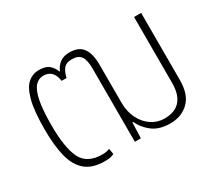

<svg xmlns="http://www.w3.org/2000/svg" viewBox="-108 -715 1010 915"><g transform="rotate(-30 397.5 -258.0)"><path d="M238 9Q171 9 133 -22.5Q95 -54 79.5 -115Q64 -176 64 -265Q64 -367 79 -423.5Q94 -480 120.5 -502.5Q147 -525 181 -525Q218 -525 236.5 -509Q255 -493 263 -470H266Q275 -493 295.5 -509Q316 -525 349 -525Q400 -525 422.5 -494Q445 -463 445 -401V-192Q445 -144 464 -106Q483 -68 515 -46.5Q547 -25 586 -25Q643 -25 672 -57.5Q701 -90 701 -153V-517H740V-148Q740 -68 700 -29.5Q660 9 599 9Q538 9 501.5 -19Q465 -47 447 -86H443L440 0H407V-402Q407 -450 392.5 -470.5Q378 -491 342 -491Q312 -491 298 -474Q284 -457 277 -426H250Q241 -491 186 -491Q159 -491 140.5 -470Q122 -449 112 -400Q102 -351 102 -267Q102 -143 131 -84Q160 -25 244 -25Q265 -25 284 -32L289 -1Q272 9 238 9Z"/></g></svg>

Font: Noto Sans Thai UI SemCond ExtLt
Style: Regular
Weight: 200
Width: 4
Designer: Monotype Design Team
Foundry: Monotype Imaging Inc.
Version: Version 2.000